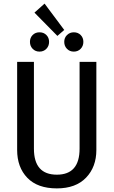

<svg xmlns="http://www.w3.org/2000/svg" viewBox="-20 -1032 629 1064"><path d="M514 -201Q514 -107 457 -47.5Q400 12 295 12Q188 12 131.5 -46.5Q75 -105 75 -201V-689H168V-208Q168 -64 295 -64Q421 -64 421 -208V-689H514ZM336 -866 298 -833 171 -962 227 -1012ZM252 -800Q252 -777 237 -761.5Q222 -746 199 -746Q176 -746 161 -761.5Q146 -777 146 -800Q146 -823 161 -838Q176 -853 199 -853Q222 -853 237 -838Q252 -823 252 -800ZM442 -800Q442 -777 427 -761.5Q412 -746 389 -746Q366 -746 351 -761.5Q336 -777 336 -800Q336 -823 351.5 -838Q367 -853 389 -853Q412 -853 427 -838Q442 -823 442 -800Z"/></svg>

Font: Fira Sans Condensed
Style: Regular
Weight: 400
Width: 3
Designer: bBox Type GmbH & Carrois Corporate GbR & Edenspiekermann AG
Foundry: bBox Type GmbH & Carrois Corporate GbR & Edenspiekermann AG
Version: Version 4.301